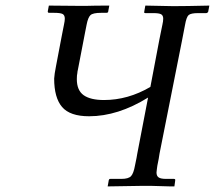

<svg xmlns="http://www.w3.org/2000/svg" viewBox="-20 -666 769 687"><path d="M154.8 -646Q172.9 -646 208.5 -645.5Q244.1 -645 262.2 -645H289.1Q316.9 -646 371.1 -646Q370.6 -642.6 369.1 -635.5Q367.7 -628.4 367.2 -625Q367.2 -620.1 359.9 -620.1H341.8Q312.5 -620.1 303.7 -611.8Q294.9 -603.5 290 -578.1L284.2 -548.8L258.8 -417Q256.8 -409.2 256.8 -404.8Q254.9 -397 254.9 -382.8Q254.9 -342.8 279.3 -325.4Q303.7 -308.1 352.1 -308.1Q438 -308.1 518.1 -355L549.8 -522Q551.8 -531.2 555.4 -549.8Q559.1 -568.4 561 -577.1Q564 -590.3 564 -599.1Q564 -610.8 556.4 -615Q548.8 -619.1 528.8 -619.1H500Q499 -619.1 497.8 -619.6Q496.6 -620.1 496.1 -620.1V-624Q496.6 -627.4 498 -635Q499.5 -642.6 500 -646Q516.6 -645.5 550 -645Q583.5 -644.5 600.1 -644Q643.1 -644 729 -646Q728.5 -642.6 727.1 -635.5Q725.6 -628.4 725.1 -625Q725.1 -623 722.7 -621.1Q720.2 -619.1 717.8 -619.1H689Q663.1 -619.1 655 -612.1Q647 -605 642.1 -577.1Q632.8 -530.8 630.9 -519L550.8 -116.2Q548.8 -100.6 543 -73.2Q542.5 -69.3 541.3 -60.8Q540 -52.2 540 -48.8Q540 -36.1 547.9 -31Q555.7 -25.9 574.2 -25.9H603Q605 -25.9 606.9 -23.9V-20L604 1H589.8L519 -1H490.2L365.2 1L367.2 -9.8Q367.7 -11.7 368.2 -15.4Q368.7 -19 369.1 -21L371.1 -24.9Q372.1 -25.9 375 -25.9H414.1Q439.9 -25.9 449 -35.9Q458 -45.9 462.9 -73.2Q470.2 -107.9 471.2 -116.2L509.8 -316.9Q401.9 -250 298.8 -250Q230.5 -250 202.1 -283.2Q173.8 -316.4 173.8 -384.8Q174.8 -401.4 180.2 -428.2L198.2 -522.9Q199.7 -531.2 203.4 -549.8Q207 -568.4 209 -578.1Q211.9 -591.3 211.9 -599.1Q211.9 -611.8 203.9 -616Q195.8 -620.1 173.8 -620.1H155.8Q150.9 -620.1 150.9 -625Q151.4 -628.4 152.8 -635.5Q154.3 -642.6 154.8 -646Z"/></svg>

Font: Common Serif
Style: Italic
Weight: 400
Italic angle: -12°
Designer: Philipp H. Poll, Khaled Hosny
Foundry: Stefan Peev, Context Ltd.
Version: Version 1.026